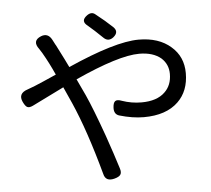

<svg xmlns="http://www.w3.org/2000/svg" viewBox="-56 -847 1031 939"><g transform="rotate(-5 460.0 -377.5)"><path d="M416 2Q356 -218 294 -358Q291 -365 285 -378Q267 -419 258 -438Q253 -436 244 -431Q141 -380 102 -361Q83 -352 73 -358Q64 -363 54 -384Q34 -427 84 -443Q93 -446 108 -452Q112 -453 114 -454Q160 -473 227 -503Q200 -563 172 -611L171 -613Q162 -627 157 -635Q125 -677 171 -696Q206 -710 225 -674Q229 -665 238 -649Q239 -647 240 -646Q251 -625 276 -575Q289 -548 296 -534Q530 -638 645 -638Q744 -638 803 -586Q861 -536 861 -455Q861 -367 807 -315Q748 -258 638 -258Q583 -258 518 -277Q493 -285 494 -316Q495 -341 505 -348.5Q515 -356 538 -347Q584 -331 633 -331Q709 -331 748 -369Q783 -402 783 -458Q783 -505 749 -536Q710 -569 642 -569Q541 -569 326 -471Q352 -417 364 -390Q395 -322 445 -182Q478 -87 499 -19Q506 2 498 13Q491 23 468 29Q425 40 416 2ZM474 -663Q462 -675 436 -699Q414 -719 403 -728Q370 -753 404 -778Q427 -795 445 -780Q490 -745 526 -711Q554 -685 523 -660Q497 -640 474 -663Z"/></g></svg>

Font: GenSenRounded JP R
Style: Regular
Weight: 400
Version: Version 1.501;PS 1;hotconv 16.6.51;makeotf.lib2.5.65220